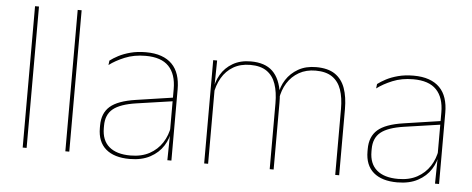

<svg xmlns="http://www.w3.org/2000/svg" viewBox="-47 -777 2208 899"><g transform="rotate(5 1057.0 -327.0)"><path d="M102.5 0H84V-664.5H102.5Z M303 0H284.5V-664.5H303Z M783 0H764L766 -128L764.5 -131.5V-292V-334.5Q764.5 -404.5 729.2 -441.2Q694 -478 620.5 -478Q566 -478 523 -460.2Q480 -442.5 450.5 -420L453 -441Q468.5 -453 492.2 -465.5Q516 -478 548.2 -486.5Q580.5 -495 620.5 -495Q662 -495 692.5 -484.2Q723 -473.5 743.2 -453Q763.5 -432.5 773.2 -402.8Q783 -373 783 -335ZM587 9.5Q514.5 9.5 475.2 -24.2Q436 -58 436 -123V-134.5Q436 -192.5 472 -224.2Q508 -256 592.5 -268.5L773.5 -295.5L774 -278.5L596 -252.5Q521 -241.5 487.8 -214.5Q454.5 -187.5 454.5 -135.5V-124Q454.5 -66.5 489.2 -36.8Q524 -7 589.5 -7Q641.5 -7 678.8 -27.2Q716 -47.5 738.5 -82.2Q761 -117 767.5 -160.5L777 -142H771Q767 -102.5 745 -67.8Q723 -33 683.5 -11.8Q644 9.5 587 9.5Z M1571.5 0H1553V-310Q1553 -363 1540 -400.5Q1527 -438 1497.8 -458.2Q1468.5 -478.5 1419.5 -478.5Q1375 -478.5 1341.2 -459.2Q1307.5 -440 1286.8 -406.8Q1266 -373.5 1260 -331.5L1249.5 -351.5H1254.5Q1259 -389 1280 -421.8Q1301 -454.5 1336.5 -474.8Q1372 -495 1420.5 -495Q1476 -495 1509 -472.8Q1542 -450.5 1556.8 -409.2Q1571.5 -368 1571.5 -311ZM955.5 0H937V-485.5H955.5L953.5 -357.5H955.5ZM1263.5 0H1245V-309.5Q1245 -362.5 1232 -400.2Q1219 -438 1190 -458.2Q1161 -478.5 1112.5 -478.5Q1066.5 -478.5 1032.8 -458.8Q999 -439 978.8 -404.2Q958.5 -369.5 952 -325L941.5 -344H948.5Q953 -385 973 -419.2Q993 -453.5 1028.5 -474.2Q1064 -495 1113.5 -495Q1180 -495 1215.8 -460.8Q1251.5 -426.5 1261 -358Q1262.5 -346.5 1263 -336Q1263.5 -325.5 1263.5 -314Z M2041 0H2022L2024 -128L2022.5 -131.5V-292V-334.5Q2022.5 -404.5 1987.2 -441.2Q1952 -478 1878.5 -478Q1824 -478 1781 -460.2Q1738 -442.5 1708.5 -420L1711 -441Q1726.5 -453 1750.2 -465.5Q1774 -478 1806.2 -486.5Q1838.5 -495 1878.5 -495Q1920 -495 1950.5 -484.2Q1981 -473.5 2001.2 -453Q2021.5 -432.5 2031.2 -402.8Q2041 -373 2041 -335ZM1845 9.5Q1772.5 9.5 1733.2 -24.2Q1694 -58 1694 -123V-134.5Q1694 -192.5 1730 -224.2Q1766 -256 1850.5 -268.5L2031.5 -295.5L2032 -278.5L1854 -252.5Q1779 -241.5 1745.8 -214.5Q1712.5 -187.5 1712.5 -135.5V-124Q1712.5 -66.5 1747.2 -36.8Q1782 -7 1847.5 -7Q1899.5 -7 1936.8 -27.2Q1974 -47.5 1996.5 -82.2Q2019 -117 2025.5 -160.5L2035 -142H2029Q2025 -102.5 2003 -67.8Q1981 -33 1941.5 -11.8Q1902 9.5 1845 9.5Z"/></g></svg>

Font: Anek Malayalam Thin
Style: Regular
Weight: 250
Version: Version 1.003